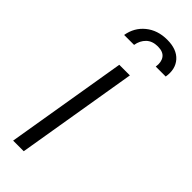

<svg xmlns="http://www.w3.org/2000/svg" viewBox="-254 -789 814 814"><g transform="rotate(45 153.0 -382.5)"><path d="M38.7 0 129.6 -545.5H193.2L102.3 0ZM54.7 -649.5Q63.2 -701 102.1 -732.8Q141 -764.6 198.5 -764.6Q255.7 -764.6 284.1 -732.8Q312.5 -701 304 -649.5H244.3Q248.9 -679.7 235.8 -698Q222.7 -716.3 190.7 -716.3Q157.7 -716.3 138.5 -697.8Q119.3 -679.3 114.3 -649.5Z"/></g></svg>

Font: Karasuma Gothic
Style: Light Italic
Weight: 300
Italic angle: 9.39998°
Designer: Rasmus Andersson / Ryoko Nishizuka
Foundry: rsms
Version: Version 1.00